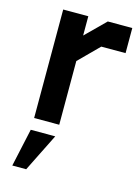

<svg xmlns="http://www.w3.org/2000/svg" viewBox="-116 -589 650 894"><g transform="rotate(15 209.0 -141.5)"><path d="M75 0V-523H196V-430L290 -523H408V-402H291L196 -307V0ZM34 240 74 57H192L101 240Z"/></g></svg>

Font: Tomorrow Medium
Style: Regular
Weight: 500
Designer: Tony de Marco, Monica Rizzolli
Foundry: Just in Type
Version: Version 2.002